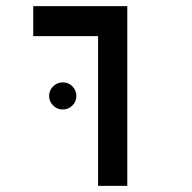

<svg xmlns="http://www.w3.org/2000/svg" viewBox="-20 -606 626 626"><path d="M299.8 0V-488.3H88.4V-585.9H395V0ZM184.6 -249Q166.5 -249 153.3 -262Q140.1 -274.9 140.1 -293Q140.1 -311.5 153.3 -324.5Q166.5 -337.4 184.6 -337.4Q203.1 -337.4 216.1 -324.5Q229 -311.5 229 -293Q229 -274.9 216.1 -262Q203.1 -249 184.6 -249Z"/></svg>

Font: CaskaydiaCove NFP
Style: Regular
Weight: 400
Designer: Aaron Bell
Foundry: Saja Typeworks
Version: Version 2111.001; VTT 6.35;Nerd Fonts 3.1.1